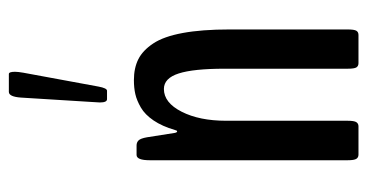

<svg xmlns="http://www.w3.org/2000/svg" viewBox="-214 -600 814 425"><g transform="rotate(-90 192.5 -387.0)"><path d="M186 -556.6Q178.7 -556.6 178.7 -572.3Q178.7 -575.7 179.7 -589.4L189.5 -747.1Q191.4 -773.9 202.1 -773.9H241.7Q246.6 -773.9 246.6 -760.3Q246.6 -753.9 244.6 -742.2L213.9 -575.7Q210.4 -556.6 204.6 -556.6ZM63 0Q57.1 0 54 -4.6Q50.8 -9.3 50.8 -23.9V-461.9Q50.8 -491.2 62.5 -491.2H83.5Q90.3 -491.2 94.7 -486.8Q99.1 -482.4 101.6 -468.3L111.3 -406.7Q112.3 -401.4 114.7 -401.4Q116.7 -401.4 117.7 -406.2Q126 -434.6 138.9 -453.6Q151.9 -472.7 167.5 -481.7Q183.1 -490.7 197 -493.9Q210.9 -497.1 228 -497.1Q254.9 -497.1 274.4 -487.3Q293.9 -477.5 309.3 -454.3Q324.7 -431.2 332.5 -388.9Q340.3 -346.7 340.3 -285.6V-23.9Q340.3 -9.3 337.4 -4.6Q334.5 0 328.1 0H265.6Q259.3 0 256.3 -4.6Q253.4 -9.3 253.4 -23.9V-296.4Q253.4 -365.2 242.9 -397.9Q232.4 -430.7 208.5 -430.7Q178.2 -430.7 158.2 -391.4Q138.2 -352.1 138.2 -293V-23.9Q138.2 -9.3 135 -4.6Q131.8 0 126 0Z"/></g></svg>

Font: BenchNine
Style: Bold
Weight: 700
Version: Version 1 ; ttfautohint (v0.92.18-e454-dirty) -l 8 -r 50 -G 